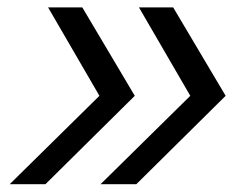

<svg xmlns="http://www.w3.org/2000/svg" viewBox="-20 -652 640 505"><path d="M244.5 -167.5 480.5 -400 345.5 -632.5H435.5L573.5 -400L338.5 -167.5ZM5.5 -167.5 241.5 -400 106.5 -632.5H196.5L334.5 -400L99.5 -167.5Z"/></svg>

Font: Victor Mono Thin
Style: Italic
Weight: 100
Italic angle: -12°
Monospace: yes
Designer: Rune Bjørnerås
Version: Version 1.561;gftools[0.9.30]